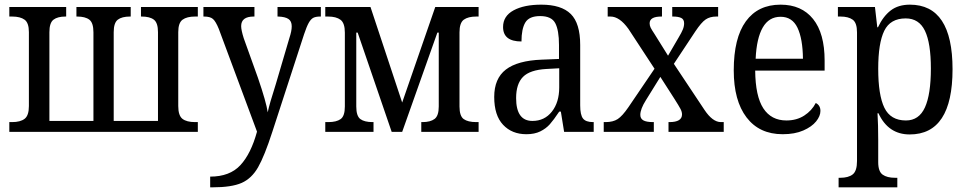

<svg xmlns="http://www.w3.org/2000/svg" viewBox="-20 -566 4157 824"><path d="M20 -42H32Q67 -42 85.5 -56Q104 -70 104 -111V-428Q104 -468 85.5 -481.5Q67 -495 32 -495H20V-536H264V-495H261Q227 -495 209.5 -481.5Q192 -468 192 -428V-47H381V-427Q381 -468 363.5 -481.5Q346 -495 311 -495H308V-536H541V-495H538Q503 -495 485.5 -481.5Q468 -468 468 -428V-47H658V-428Q658 -468 640.5 -481.5Q623 -495 588 -495H585V-536H829V-495H817Q782 -495 763.5 -481.5Q745 -468 745 -428V-111Q745 -70 763 -56Q781 -42 817 -42H829V0H20Z M882 192Q966 192 1011.5 143Q1057 94 1083 -1L919 -442Q906 -474 894 -484.5Q882 -495 856 -495H853V-536H1072V-495H1069Q1015 -495 1015 -454Q1015 -437 1026 -402L1087 -232Q1123 -127 1129 -84Q1136 -119 1164 -206L1222 -403Q1232 -433 1232 -453Q1232 -475 1218 -484.5Q1204 -494 1174 -495H1171V-536H1357V-495H1354Q1335 -495 1324.5 -489.5Q1314 -484 1305 -468Q1296 -452 1285 -419L1149 -1Q1115 104 1087.5 152Q1060 200 1017 219Q974 238 891 238H882Z M1376 -42H1389Q1424 -42 1442 -55Q1460 -68 1460 -109V-426Q1460 -467 1441.5 -481Q1423 -495 1388 -495H1376V-536H1570L1706 -126L1848 -536H2034V-495H2024Q1989 -495 1970.5 -481.5Q1952 -468 1952 -427V-109Q1952 -68 1970 -55Q1988 -42 2024 -42H2034V0H1788V-42H1793Q1827 -42 1845 -55.5Q1863 -69 1863 -109V-426H1857L1706 0H1661L1515 -426H1509V-109Q1509 -68 1526.5 -55Q1544 -42 1579 -42H1583V0H1376Z M2101 -150Q2101 -229 2151 -267.5Q2201 -306 2305 -310L2379 -313V-373Q2379 -436 2363 -466.5Q2347 -497 2298 -497Q2251 -497 2234.5 -469.5Q2218 -442 2218 -388Q2139 -388 2139 -450Q2139 -497 2184 -521.5Q2229 -546 2303 -546Q2389 -546 2429.5 -506Q2470 -466 2470 -373V-114Q2470 -73 2482 -57.5Q2494 -42 2525 -42H2528V0H2401L2387 -87H2380Q2356 -51 2339.5 -32.5Q2323 -14 2298.5 -2Q2274 10 2239 10Q2177 10 2139 -30.5Q2101 -71 2101 -150ZM2380 -191V-273L2325 -270Q2254 -266 2224.5 -236Q2195 -206 2195 -145Q2195 -47 2265 -47Q2317 -47 2348.5 -87Q2380 -127 2380 -191Z M2571 -42H2579Q2611 -42 2631 -55Q2651 -68 2677 -106L2789 -271L2677 -442Q2639 -495 2600 -495H2588V-536H2821V-495H2818Q2768 -495 2768 -466Q2768 -456 2772.5 -447Q2777 -438 2789 -420L2847 -327L2893 -406Q2905 -426 2910.5 -439.5Q2916 -453 2916 -466Q2916 -483 2903.5 -489Q2891 -495 2868 -495H2865V-536H3062V-495H3054Q3027 -495 3008.5 -482.5Q2990 -470 2964 -431L2872 -292L3003 -95Q3038 -42 3074 -42H3086V0H2849V-42H2853Q2907 -42 2907 -75Q2907 -86 2900.5 -98.5Q2894 -111 2873 -144L2814 -236L2752 -136Q2728 -98 2728 -73Q2728 -57 2741 -49.5Q2754 -42 2783 -42H2786V0H2571Z M3129 -264Q3129 -403 3181 -474.5Q3233 -546 3330 -546Q3420 -546 3469.5 -484.5Q3519 -423 3519 -306V-263H3221Q3222 -153 3256 -101Q3290 -49 3355 -49Q3399 -49 3431.5 -70Q3464 -91 3481 -124Q3501 -114 3501 -90Q3501 -68 3482.5 -45Q3464 -22 3427.5 -6Q3391 10 3339 10Q3239 10 3184 -62Q3129 -134 3129 -264ZM3426 -314Q3425 -400 3402.5 -447Q3380 -494 3330 -494Q3280 -494 3253.5 -448Q3227 -402 3223 -314Z M3579 197H3586Q3621 197 3639.5 182.5Q3658 168 3658 125V-427Q3658 -468 3639.5 -481.5Q3621 -495 3587 -495H3576V-536H3735L3745 -449H3748Q3770 -496 3802.5 -521Q3835 -546 3885 -546Q4068 -546 4068 -269Q4068 11 3884 11Q3792 11 3750 -80H3746Q3749 -29 3749 34V130Q3749 170 3768 183.5Q3787 197 3821 197H3831V238H3579ZM3975 -272Q3975 -381 3949.5 -434Q3924 -487 3867 -487Q3801 -487 3775 -434Q3749 -381 3749 -271Q3749 -158 3775.5 -103.5Q3802 -49 3868 -49Q3924 -49 3949.5 -105Q3975 -161 3975 -272Z"/></svg>

Font: Noto Serif Narrow
Style: Regular
Weight: 400
Width: 4
Designer: Monotype Design Team
Foundry: Monotype Imaging Inc.
Version: Version 1.001